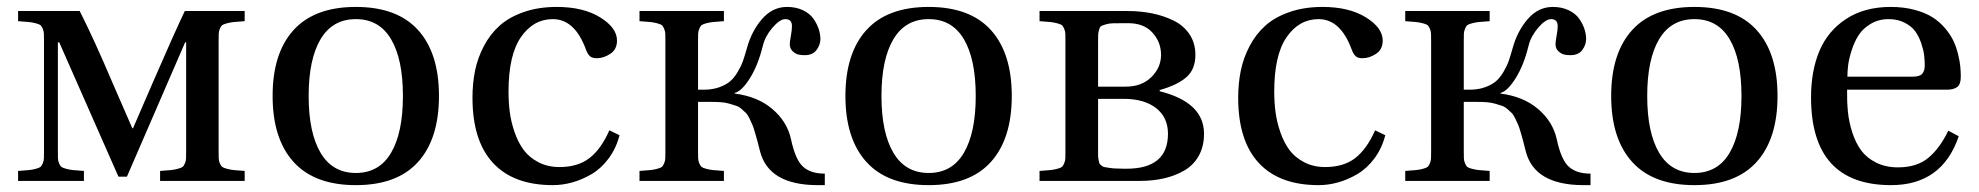

<svg xmlns="http://www.w3.org/2000/svg" viewBox="-20 -522 5710 554"><path d="M32.2 0V-28.8Q52.7 -30.3 63 -31.2Q73.2 -32.2 83.3 -34.9Q93.3 -37.6 96.7 -40.3Q100.1 -43 103.3 -50.5Q106.4 -58.1 106.7 -65.2Q106.9 -72.3 106.9 -86.9V-402.8Q106.9 -417.5 106.7 -424.6Q106.4 -431.6 103.3 -439.2Q100.1 -446.8 96.7 -449.5Q93.3 -452.1 83.3 -454.8Q73.2 -457.5 63 -458.5Q52.7 -459.5 32.2 -460.9V-490.2H210Q251.5 -408.2 304.2 -284.2L361.8 -151.9H363.8L421.9 -286.1Q481 -422.4 513.2 -490.2H686V-460.9Q665.5 -459.5 655.3 -458.5Q645 -457.5 635 -454.8Q625 -452.1 621.3 -449.5Q617.7 -446.8 614.5 -439.5Q611.3 -432.1 611.1 -424.8Q610.8 -417.5 610.8 -402.8V-86.9Q610.8 -72.3 611.1 -64.9Q611.3 -57.6 614.5 -50.3Q617.7 -43 621.3 -40.3Q625 -37.6 635 -34.9Q645 -32.2 655.3 -31.2Q665.5 -30.3 686 -28.8V0H441.9V-28.8Q462.4 -30.3 472.7 -31.2Q482.9 -32.2 492.9 -34.9Q502.9 -37.6 506.6 -40.3Q510.3 -43 513.4 -50.3Q516.6 -57.6 516.8 -64.9Q517.1 -72.3 517.1 -86.9V-399.9H514.2L346.2 -12.2H321.8L150.9 -399.9H147V-86.9Q147 -72.3 147.2 -64.9Q147.5 -57.6 150.6 -50.3Q153.8 -43 157.5 -40.3Q161.1 -37.6 171.1 -34.9Q181.2 -32.2 191.4 -31.2Q201.7 -30.3 222.2 -28.8V0Z M827.1 -54.7Q766.6 -121.6 766.6 -245.1Q766.6 -368.7 827.1 -435.3Q887.7 -502 1006.8 -502Q1126 -502 1186.3 -435.3Q1246.6 -368.7 1246.6 -245.1Q1246.6 -121.6 1186.3 -54.7Q1126 12.2 1006.8 12.2Q887.7 12.2 827.1 -54.7ZM905 -408.9Q870.6 -351.1 870.6 -245.1Q870.6 -139.2 905 -81.1Q939.5 -22.9 1006.8 -22.9Q1074.2 -22.9 1108.4 -81.1Q1142.6 -139.2 1142.6 -245.1Q1142.6 -351.1 1108.4 -408.9Q1074.2 -466.8 1006.8 -466.8Q939.5 -466.8 905 -408.9Z M1343.3 -240.2Q1343.3 -281.7 1350.8 -318.6Q1358.4 -355.5 1376.5 -389.6Q1394.5 -423.8 1421.9 -448.2Q1449.2 -472.7 1491.5 -487.3Q1533.7 -502 1586.4 -502Q1663.1 -502 1711.7 -471.9Q1760.3 -441.9 1760.3 -404.8Q1760.3 -379.4 1741 -366.7Q1721.7 -354 1701.7 -354Q1688.5 -354 1681.9 -360.1Q1675.3 -366.2 1670.4 -379.9Q1638.2 -466.8 1575.2 -466.8Q1519 -466.8 1483.2 -415Q1447.3 -363.3 1447.3 -257.8Q1447.3 -227.1 1450.9 -198.7Q1454.6 -170.4 1464.8 -140.6Q1475.1 -110.8 1491 -89.4Q1506.8 -67.9 1533.4 -54Q1560.1 -40 1594.2 -40Q1647.5 -40 1680.9 -65.9Q1714.4 -91.8 1738.3 -146L1767.6 -131.8Q1757.8 -93.8 1736.1 -64.7Q1714.4 -35.6 1686.8 -19.5Q1659.2 -3.4 1631.1 4.4Q1603 12.2 1575.2 12.2Q1461.9 12.2 1402.6 -51.8Q1343.3 -115.7 1343.3 -240.2Z M1825.2 0V-28.8Q1845.7 -30.3 1856 -31.2Q1866.2 -32.2 1876.2 -34.9Q1886.2 -37.6 1889.6 -40.3Q1893.1 -43 1896.2 -50.5Q1899.4 -58.1 1899.7 -65.2Q1899.9 -72.3 1899.9 -86.9V-402.8Q1899.9 -417.5 1899.7 -424.6Q1899.4 -431.6 1896.2 -439.2Q1893.1 -446.8 1889.6 -449.5Q1886.2 -452.1 1876.2 -454.8Q1866.2 -457.5 1856 -458.5Q1845.7 -459.5 1825.2 -460.9V-490.2H2068.8V-460.9Q2048.3 -459.5 2038.1 -458.5Q2027.8 -457.5 2017.8 -454.8Q2007.8 -452.1 2004.4 -449.5Q2001 -446.8 1997.8 -439.2Q1994.6 -431.6 1994.4 -424.6Q1994.1 -417.5 1994.1 -402.8V-263.2H2010.7Q2035.2 -263.2 2054.7 -270Q2074.2 -276.9 2086.4 -287.1Q2098.6 -297.4 2108.6 -314.5Q2118.7 -331.5 2123.8 -346.2Q2128.9 -360.8 2134.8 -381.8Q2148.4 -432.1 2178.7 -467Q2209 -502 2251 -502Q2277.3 -502 2297.4 -492.2Q2317.4 -482.4 2327.6 -467.3Q2337.9 -452.1 2342.5 -437.5Q2347.2 -422.9 2347.2 -409.2Q2347.2 -393.1 2336.2 -377.9Q2325.2 -362.8 2301.8 -362.8Q2292.5 -362.8 2284.2 -364.5Q2275.9 -366.2 2267.3 -374Q2258.8 -381.8 2258.8 -395Q2258.8 -401.4 2262 -418.5Q2265.1 -435.5 2265.1 -446.8Q2265.1 -466.8 2246.1 -466.8Q2230 -466.8 2208.7 -441.9Q2187.5 -417 2181.2 -390.1Q2167 -333 2143.6 -295.9Q2120.1 -258.8 2100.1 -253.9V-252Q2166 -243.7 2208.5 -207.5Q2251 -171.4 2262.2 -121.1Q2274.9 -61 2297.1 -41Q2319.3 -21 2359.9 -21V12.2H2339.8Q2197.8 12.2 2172.9 -85.9Q2168 -105.5 2165.3 -115.5Q2162.6 -125.5 2158.2 -140.6Q2153.8 -155.8 2150.6 -162.8Q2147.5 -169.9 2142.3 -180.7Q2137.2 -191.4 2132.1 -196.3Q2127 -201.2 2119.4 -207.8Q2111.8 -214.4 2103.5 -217Q2095.2 -219.7 2084.2 -222.9Q2073.2 -226.1 2060.3 -227.1Q2047.4 -228 2031.7 -228H1994.1V-86.9Q1994.1 -72.3 1994.4 -65.2Q1994.6 -58.1 1997.8 -50.5Q2001 -43 2004.4 -40.3Q2007.8 -37.6 2017.8 -34.9Q2027.8 -32.2 2038.1 -31.2Q2048.3 -30.3 2068.8 -28.8V0Z M2480 -54.7Q2419.4 -121.6 2419.4 -245.1Q2419.4 -368.7 2480 -435.3Q2540.5 -502 2659.7 -502Q2778.8 -502 2839.1 -435.3Q2899.4 -368.7 2899.4 -245.1Q2899.4 -121.6 2839.1 -54.7Q2778.8 12.2 2659.7 12.2Q2540.5 12.2 2480 -54.7ZM2557.9 -408.9Q2523.4 -351.1 2523.4 -245.1Q2523.4 -139.2 2557.9 -81.1Q2592.3 -22.9 2659.7 -22.9Q2727.1 -22.9 2761.2 -81.1Q2795.4 -139.2 2795.4 -245.1Q2795.4 -351.1 2761.2 -408.9Q2727.1 -466.8 2659.7 -466.8Q2592.3 -466.8 2557.9 -408.9Z M2979.5 0V-28.8Q3000 -30.3 3010.3 -31.2Q3020.5 -32.2 3030.5 -34.9Q3040.5 -37.6 3043.9 -40.3Q3047.4 -43 3050.5 -50.5Q3053.7 -58.1 3054 -65.2Q3054.2 -72.3 3054.2 -86.9V-402.8Q3054.2 -417.5 3054 -424.6Q3053.7 -431.6 3050.5 -439.2Q3047.4 -446.8 3043.9 -449.5Q3040.5 -452.1 3030.5 -454.8Q3020.5 -457.5 3010.3 -458.5Q3000 -459.5 2979.5 -460.9V-490.2H3233.4Q3271 -490.2 3304.4 -483.4Q3337.9 -476.6 3366.7 -462.4Q3395.5 -448.2 3412.4 -422.9Q3429.2 -397.5 3429.2 -363.8Q3429.2 -321.8 3403.1 -299.1Q3377 -276.4 3326.2 -262.2V-258.8Q3454.1 -226.6 3454.1 -136.2Q3454.1 -99.6 3439 -72.5Q3423.8 -45.4 3397.2 -30Q3370.6 -14.6 3338.4 -7.3Q3306.2 0 3268.1 0ZM3148.4 -89.8Q3148.4 -77.6 3148.4 -72.8Q3148.4 -67.9 3149.9 -60.3Q3151.4 -52.7 3152.1 -50.8Q3152.8 -48.8 3157.7 -44.7Q3162.6 -40.5 3166.3 -40Q3169.9 -39.6 3179.9 -37.8Q3189.9 -36.1 3198.2 -35.9Q3206.5 -35.6 3223.1 -35.2H3230.5Q3350.1 -35.2 3350.1 -136.2Q3350.1 -183.1 3315.9 -210Q3281.7 -236.8 3222.2 -236.8H3148.4ZM3148.4 -272H3228Q3274.4 -272 3302.2 -299.6Q3330.1 -327.1 3330.1 -363.8Q3330.1 -400.4 3305.4 -427.7Q3280.8 -455.1 3235.4 -455.1H3223.1Q3202.6 -455.1 3191.4 -454.8Q3180.2 -454.6 3170.7 -451.7Q3161.1 -448.7 3157.5 -446.8Q3153.8 -444.8 3151.4 -436.5Q3148.9 -428.2 3148.7 -422.1Q3148.4 -416 3148.4 -399.9Z M3552.7 -240.2Q3552.7 -281.7 3560.3 -318.6Q3567.9 -355.5 3585.9 -389.6Q3604 -423.8 3631.3 -448.2Q3658.7 -472.7 3700.9 -487.3Q3743.2 -502 3795.9 -502Q3872.6 -502 3921.1 -471.9Q3969.7 -441.9 3969.7 -404.8Q3969.7 -379.4 3950.4 -366.7Q3931.2 -354 3911.1 -354Q3897.9 -354 3891.4 -360.1Q3884.8 -366.2 3879.9 -379.9Q3847.7 -466.8 3784.7 -466.8Q3728.5 -466.8 3692.6 -415Q3656.7 -363.3 3656.7 -257.8Q3656.7 -227.1 3660.4 -198.7Q3664.1 -170.4 3674.3 -140.6Q3684.6 -110.8 3700.4 -89.4Q3716.3 -67.9 3742.9 -54Q3769.5 -40 3803.7 -40Q3856.9 -40 3890.4 -65.9Q3923.8 -91.8 3947.8 -146L3977.1 -131.8Q3967.3 -93.8 3945.6 -64.7Q3923.8 -35.6 3896.2 -19.5Q3868.7 -3.4 3840.6 4.4Q3812.5 12.2 3784.7 12.2Q3671.4 12.2 3612.1 -51.8Q3552.7 -115.7 3552.7 -240.2Z M4034.7 0V-28.8Q4055.2 -30.3 4065.4 -31.2Q4075.7 -32.2 4085.7 -34.9Q4095.7 -37.6 4099.1 -40.3Q4102.5 -43 4105.7 -50.5Q4108.9 -58.1 4109.1 -65.2Q4109.4 -72.3 4109.4 -86.9V-402.8Q4109.4 -417.5 4109.1 -424.6Q4108.9 -431.6 4105.7 -439.2Q4102.5 -446.8 4099.1 -449.5Q4095.7 -452.1 4085.7 -454.8Q4075.7 -457.5 4065.4 -458.5Q4055.2 -459.5 4034.7 -460.9V-490.2H4278.3V-460.9Q4257.8 -459.5 4247.6 -458.5Q4237.3 -457.5 4227.3 -454.8Q4217.3 -452.1 4213.9 -449.5Q4210.4 -446.8 4207.3 -439.2Q4204.1 -431.6 4203.9 -424.6Q4203.6 -417.5 4203.6 -402.8V-263.2H4220.2Q4244.6 -263.2 4264.2 -270Q4283.7 -276.9 4295.9 -287.1Q4308.1 -297.4 4318.1 -314.5Q4328.1 -331.5 4333.3 -346.2Q4338.4 -360.8 4344.2 -381.8Q4357.9 -432.1 4388.2 -467Q4418.5 -502 4460.4 -502Q4486.8 -502 4506.8 -492.2Q4526.9 -482.4 4537.1 -467.3Q4547.4 -452.1 4552 -437.5Q4556.6 -422.9 4556.6 -409.2Q4556.6 -393.1 4545.7 -377.9Q4534.7 -362.8 4511.2 -362.8Q4502 -362.8 4493.7 -364.5Q4485.4 -366.2 4476.8 -374Q4468.3 -381.8 4468.3 -395Q4468.3 -401.4 4471.4 -418.5Q4474.6 -435.5 4474.6 -446.8Q4474.6 -466.8 4455.6 -466.8Q4439.5 -466.8 4418.2 -441.9Q4397 -417 4390.6 -390.1Q4376.5 -333 4353 -295.9Q4329.6 -258.8 4309.6 -253.9V-252Q4375.5 -243.7 4418 -207.5Q4460.4 -171.4 4471.7 -121.1Q4484.4 -61 4506.6 -41Q4528.8 -21 4569.3 -21V12.2H4549.3Q4407.2 12.2 4382.3 -85.9Q4377.4 -105.5 4374.8 -115.5Q4372.1 -125.5 4367.7 -140.6Q4363.3 -155.8 4360.1 -162.8Q4356.9 -169.9 4351.8 -180.7Q4346.7 -191.4 4341.6 -196.3Q4336.4 -201.2 4328.9 -207.8Q4321.3 -214.4 4313 -217Q4304.7 -219.7 4293.7 -222.9Q4282.7 -226.1 4269.8 -227.1Q4256.8 -228 4241.2 -228H4203.6V-86.9Q4203.6 -72.3 4203.9 -65.2Q4204.1 -58.1 4207.3 -50.5Q4210.4 -43 4213.9 -40.3Q4217.3 -37.6 4227.3 -34.9Q4237.3 -32.2 4247.6 -31.2Q4257.8 -30.3 4278.3 -28.8V0Z M4689.5 -54.7Q4628.9 -121.6 4628.9 -245.1Q4628.9 -368.7 4689.5 -435.3Q4750 -502 4869.1 -502Q4988.3 -502 5048.6 -435.3Q5108.9 -368.7 5108.9 -245.1Q5108.9 -121.6 5048.6 -54.7Q4988.3 12.2 4869.1 12.2Q4750 12.2 4689.5 -54.7ZM4767.3 -408.9Q4732.9 -351.1 4732.9 -245.1Q4732.9 -139.2 4767.3 -81.1Q4801.8 -22.9 4869.1 -22.9Q4936.5 -22.9 4970.7 -81.1Q5004.9 -139.2 5004.9 -245.1Q5004.9 -351.1 4970.7 -408.9Q4936.5 -466.8 4869.1 -466.8Q4801.8 -466.8 4767.3 -408.9Z M5205.6 -241.2Q5205.6 -317.9 5230 -375.5Q5254.4 -433.1 5307.1 -467.5Q5359.9 -502 5435.5 -502Q5473.1 -502 5504.2 -493.7Q5535.2 -485.4 5555.7 -472.4Q5576.2 -459.5 5591.8 -441.2Q5607.4 -422.9 5616 -405Q5624.5 -387.2 5629.6 -366.5Q5634.8 -345.7 5636.2 -330.8Q5637.7 -315.9 5637.7 -300.8Q5637.7 -278.3 5627.2 -270.8Q5616.7 -263.2 5597.7 -263.2H5309.6Q5309.1 -229.5 5312 -199.7Q5314.9 -169.9 5324.7 -139.6Q5334.5 -109.4 5350.3 -87.9Q5366.2 -66.4 5393.6 -52.7Q5420.9 -39.1 5456.5 -39.1Q5511.2 -39.1 5544.4 -66.9Q5577.6 -94.7 5601.6 -145L5631.8 -128.9Q5584 12.2 5436.5 12.2Q5205.6 12.2 5205.6 -241.2ZM5310.5 -300.8H5499.5Q5519 -300.8 5526.4 -309.1Q5533.7 -317.4 5533.7 -333Q5533.7 -347.7 5532 -362.3Q5530.3 -377 5523.7 -396.7Q5517.1 -416.5 5506.6 -431.2Q5496.1 -445.8 5476.1 -456.3Q5456.1 -466.8 5429.7 -466.8Q5400.4 -466.8 5377.7 -453.1Q5355 -439.5 5342.8 -420.4Q5330.6 -401.4 5322.8 -376.7Q5314.9 -352.1 5312.7 -334Q5310.5 -315.9 5310.5 -300.8Z"/></svg>

Font: Heuristica
Style: Regular
Weight: 400
Version: Version 1.0.2